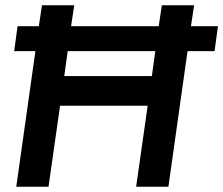

<svg xmlns="http://www.w3.org/2000/svg" viewBox="-20 -712 851 732"><path d="M597 -692 585 -612H251L263 -692H140L128 -612H47L34 -517H115L42 0H165L209 -309H543L499 0H622L695 -517H798L811 -612H708L720 -692ZM572 -517 559 -422H225L238 -517Z"/></svg>

Font: Cantarell
Style: BoldOblique
Weight: 700
Italic angle: -8°
Designer: Dave Crossland
Version: Version 0.024